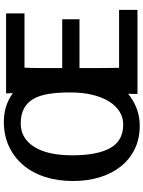

<svg xmlns="http://www.w3.org/2000/svg" viewBox="109 -862 764 1023"><g transform="rotate(-90 491.5 -350.0)"><path d="M901 -309H641Q641 -246 641 -194.5Q641 -143 642 -98H951V0H503Q503 -14 503 -26.5Q503 -39 504 -50Q469 -21 426 -4.5Q383 12 333 12Q264 12 209.5 -14.5Q155 -41 117 -88.5Q79 -136 59 -201Q39 -266 39 -344Q39 -425 61 -493Q83 -561 124.5 -609.5Q166 -658 224 -685Q282 -712 354 -712Q442 -712 507 -664Q507 -673 506.5 -682Q506 -691 506 -700H932V-602H643Q641 -563 641 -513.5Q641 -464 641 -401H901ZM345 -622Q267 -622 221.5 -551Q176 -480 176 -347Q176 -215 214.5 -145.5Q253 -76 340 -76Q377 -76 408 -95Q439 -114 462 -150Q485 -186 498 -238.5Q511 -291 511 -359Q511 -422 503.5 -471Q496 -520 477 -553.5Q458 -587 426 -604.5Q394 -622 345 -622Z"/></g></svg>

Font: CantoraOne
Style: Regular
Weight: 400
Designer: Pablo Impallari, Rodrigo Fuenzalida
Foundry: Pablo Impallari
Version: Version 1.001; ttfautohint (v0.8) -G 200 -r 50